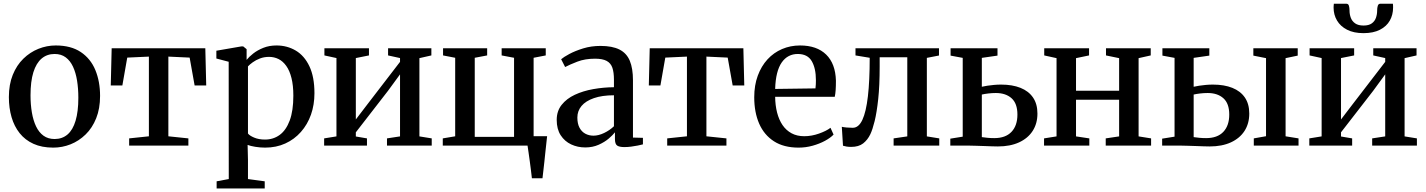

<svg xmlns="http://www.w3.org/2000/svg" viewBox="-20 -804 7872 1060"><path d="M29 -268Q29 -337.5 50.5 -390.8Q72 -444 109 -480Q146 -516 192.2 -534.5Q238.5 -553 287.5 -553Q372 -553 426.2 -516.5Q480.5 -480 506.5 -417Q532.5 -354 532.5 -274.5Q532.5 -204.5 511 -151Q489.5 -97.5 452.5 -61.5Q415.5 -25.5 369.5 -7.2Q323.5 11 274 11Q211 11 164.8 -10Q118.5 -31 88.5 -68.8Q58.5 -106.5 43.8 -157.2Q29 -208 29 -268ZM281.5 -36.5Q323.5 -36.5 352.8 -61.5Q382 -86.5 397.2 -137.2Q412.5 -188 412.5 -264.5Q412.5 -315 405.5 -358.8Q398.5 -402.5 383.2 -435.5Q368 -468.5 343 -487.2Q318 -506 281.5 -506Q239.5 -506 209.8 -480.8Q180 -455.5 164.2 -405Q148.5 -354.5 148.5 -277.5Q148.5 -227 156 -183Q163.5 -139 179.2 -106Q195 -73 220.2 -54.8Q245.5 -36.5 281.5 -36.5Z M693 0V-40L802 -51.5V-491.5L682.5 -486L655.5 -332H591.5L596.5 -537.5H1113.5L1118.5 -332H1054.5L1027 -486L909.5 -491.5V-51.5L1020 -40V0Z M1176 236.5V197L1243 184.5L1242.5 -463L1174.5 -481V-524L1313.5 -548H1322.5L1341.5 -532.5V-473.5Q1354.5 -490 1378 -508.5Q1401.5 -527 1434 -540Q1466.5 -553 1506.5 -553Q1565 -553 1612.8 -524.8Q1660.5 -496.5 1688.2 -438Q1716 -379.5 1716 -289Q1716 -225.5 1696.8 -171Q1677.5 -116.5 1641.2 -75.5Q1605 -34.5 1555 -11.8Q1505 11 1443.5 11Q1416.5 11 1389.2 6.5Q1362 2 1347 -4L1349 78.5V184.5L1441.5 197V236.5ZM1443 -33.5Q1489 -33.5 1524.2 -59.2Q1559.5 -85 1579.5 -138.8Q1599.5 -192.5 1599.5 -275.5Q1599.5 -332.5 1589.2 -373.2Q1579 -414 1560.5 -440Q1542 -466 1517.8 -478Q1493.5 -490 1465.5 -490Q1438 -490 1415.2 -481.2Q1392.5 -472.5 1375.5 -460.2Q1358.5 -448 1349 -437.5V-67Q1357 -55.5 1382.8 -44.5Q1408.5 -33.5 1443 -33.5Z M1769.5 0V-40L1837.5 -51V-483.5L1771 -498V-537.5H2017V-498L1944.5 -483.5V-144.5L2007.5 -227L2188.5 -462.5V-483.5L2122.5 -498V-537.5H2361.5V-498L2295.5 -483V-51L2363.5 -40V0H2116.5V-40L2188.5 -51V-393.5L2122 -302.5L1944.5 -73.5V-50.5L2006 -40V0Z M2916.5 180Q2914.5 159.5 2911.2 135.2Q2908 111 2904.8 86Q2901.5 61 2898.2 38.8Q2895 16.5 2892.5 0H2424.5V-40L2493 -51.5V-485L2426 -498V-537.5H2669.5V-498L2601 -485V-48.5H2818V-485L2749.5 -498V-537.5H2993V-498L2926 -485V-52H3000.5Q2998.5 -32 2995.8 -8.8Q2993 14.5 2990.5 40Q2988 65.5 2985.2 90.5Q2982.5 115.5 2979.8 138.5Q2977 161.5 2975 180Z M3211 10Q3169 10 3133.2 -6.8Q3097.5 -23.5 3075.5 -57.2Q3053.5 -91 3053.5 -142Q3053.5 -191 3080.8 -225.2Q3108 -259.5 3153.5 -280.8Q3199 -302 3255.2 -312Q3311.5 -322 3369.5 -322.5V-363.5Q3369.5 -404.5 3360.8 -430Q3352 -455.5 3329.2 -467.8Q3306.5 -480 3265 -480Q3210 -480 3167.8 -463.8Q3125.5 -447.5 3100 -434L3078 -477Q3091 -488.5 3123 -505.8Q3155 -523 3199.5 -536.8Q3244 -550.5 3295 -550.5Q3360.5 -550.5 3400 -530.5Q3439.5 -510.5 3457 -468.5Q3474.5 -426.5 3474.5 -360.5V-44.5L3529.5 -43V-7Q3518.5 -4 3501.2 -0.5Q3484 3 3464.5 5.5Q3445 8 3427 8Q3400 8 3387.5 -0.2Q3375 -8.5 3375 -36.5V-73.5Q3364 -59 3341 -39.2Q3318 -19.5 3285 -4.8Q3252 10 3211 10ZM3256.5 -55Q3284.5 -55 3315.2 -69.8Q3346 -84.5 3369.5 -107V-278Q3304 -278 3258.8 -262.2Q3213.5 -246.5 3190.5 -219Q3167.5 -191.5 3167.5 -155Q3167.5 -121.5 3179.2 -99.2Q3191 -77 3211.2 -66Q3231.5 -55 3256.5 -55Z M3663.5 0V-40L3772.5 -51.5V-491.5L3653 -486L3626 -332H3562L3567 -537.5H4084L4089 -332H4025L3997.5 -486L3880 -491.5V-51.5L3990.5 -40V0Z M4389 11Q4307 11 4252.8 -24Q4198.5 -59 4171.2 -121.5Q4144 -184 4144 -267Q4144 -333 4163.5 -386Q4183 -439 4217.2 -476.2Q4251.5 -513.5 4297.5 -533.2Q4343.5 -553 4397 -553Q4489.5 -553 4541 -502.8Q4592.5 -452.5 4595 -358.5Q4595 -328 4593.5 -306.5Q4592 -285 4588.5 -269.5H4259.5Q4260 -222.5 4270.2 -182.5Q4280.5 -142.5 4300.2 -113.5Q4320 -84.5 4350 -68.2Q4380 -52 4420 -52Q4460.5 -52 4501.5 -66.5Q4542.5 -81 4565 -98.5L4582 -61Q4565 -43 4534.5 -26.5Q4504 -10 4466.2 0.5Q4428.5 11 4389 11ZM4259.5 -313 4482 -316Q4483.5 -326.5 4484 -338.8Q4484.5 -351 4484.5 -361.5Q4484.5 -427 4461.5 -466.5Q4438.5 -506 4384 -506Q4357 -506 4334.8 -494.5Q4312.5 -483 4296 -459.5Q4279.5 -436 4270.2 -399.5Q4261 -363 4259.5 -313Z M4679 7Q4664.5 7 4653 5Q4641.5 3 4634 0.5L4627.5 -104Q4638 -101.5 4654.5 -100Q4671 -98.5 4688 -98.5Q4720.5 -98.5 4741 -142.2Q4761.5 -186 4771.5 -272Q4781.5 -358 4781.5 -485L4703 -498V-537.5H5164V-497.5L5097 -484.5V-51L5165.5 -40V0H4913.5V-40L4989 -51V-488H4836.5V-437.5Q4836.5 -331.5 4828.5 -257.2Q4820.5 -183 4808.8 -135.5Q4797 -88 4785 -63Q4770 -31.5 4745.2 -12.2Q4720.5 7 4679 7Z M5226.5 0V-38.5L5295 -49.5V-484.5L5228 -497V-537.5H5487V-497L5400.5 -484.5V-325Q5414 -328 5431 -330.8Q5448 -333.5 5467.5 -335.2Q5487 -337 5507 -337Q5569 -337 5614 -319Q5659 -301 5683.2 -265.5Q5707.5 -230 5707.5 -177Q5707.5 -122 5681.2 -81.2Q5655 -40.5 5606 -18Q5557 4.5 5489 4.5Q5476.5 4.5 5456 3.8Q5435.5 3 5412.2 2.2Q5389 1.5 5368.2 0.8Q5347.5 0 5334.5 0ZM5469.5 -41.5Q5531.5 -41.5 5564.2 -76Q5597 -110.5 5597 -171.5Q5597 -232.5 5564.8 -261.5Q5532.5 -290.5 5478 -290.5Q5457.5 -290.5 5436.5 -288Q5415.5 -285.5 5400.5 -282V-47Q5414 -45 5432 -43.2Q5450 -41.5 5469.5 -41.5Z M5744 0V-40L5813 -51V-483L5745 -498V-537.5H5992.5V-498L5920.5 -483V-303H6158.5V-483L6086 -498V-537.5H6333V-498L6266 -483V-51L6335 -40V0H6084.5V-40L6158.5 -51V-253.5H5920.5V-51L5994 -40V0Z M6902 0V-40L6969.5 -52V-483L6899.5 -497V-537.5H7144.5V-497L7077.5 -483V-51.5L7149 -40V0ZM6396 0V-38.5L6464.5 -49.5V-484.5L6397.5 -497V-537.5H6656.5V-497L6570 -484.5V-325Q6583.5 -328 6600.5 -330.8Q6617.5 -333.5 6637 -335.2Q6656.5 -337 6676.5 -337Q6738.5 -337 6783.5 -319Q6828.5 -301 6852.8 -265.5Q6877 -230 6877 -177Q6877 -122 6850.8 -81.2Q6824.5 -40.5 6775.5 -18Q6726.5 4.5 6658.5 4.5Q6646 4.5 6625.5 3.8Q6605 3 6581.8 2.2Q6558.5 1.5 6537.8 0.8Q6517 0 6504 0ZM6639 -41.5Q6701 -41.5 6733.8 -76Q6766.5 -110.5 6766.5 -171.5Q6766.5 -232.5 6734.2 -261.5Q6702 -290.5 6647.5 -290.5Q6627 -290.5 6606 -288Q6585 -285.5 6570 -282V-47Q6583.5 -45 6601.5 -43.2Q6619.5 -41.5 6639 -41.5Z M7208.5 0V-40L7276.5 -51V-483.5L7210 -498V-537.5H7456V-498L7383.5 -483.5V-144.5L7446.5 -227L7627.5 -462.5V-483.5L7561.5 -498V-537.5H7800.5V-498L7734.5 -483V-51L7802.5 -40V0H7555.5V-40L7627.5 -51V-393.5L7561 -302.5L7383.5 -73.5V-50.5L7445 -40V0ZM7412.5 -783.5Q7424 -783.5 7427.2 -772Q7430.5 -760.5 7430.5 -746Q7430.5 -725 7437.5 -706Q7444.5 -687 7461.5 -675Q7478.5 -663 7508 -663Q7537 -663 7553.5 -675Q7570 -687 7576.5 -706Q7583 -725 7583 -746Q7583 -760.5 7586.5 -772Q7590 -783.5 7601 -783.5H7670Q7670.5 -778.5 7670.8 -773Q7671 -767.5 7671 -762.5Q7671 -722.5 7653 -690.5Q7635 -658.5 7598.5 -639.8Q7562 -621 7507.5 -621Q7454 -621 7417.2 -639.8Q7380.5 -658.5 7361.5 -690.5Q7342.5 -722.5 7342.5 -762.5Q7342.5 -767.5 7343 -773Q7343.5 -778.5 7344 -783.5Z"/></svg>

Font: Merriweather 60pt Medium
Style: Regular
Weight: 500
Version: Version 2.100